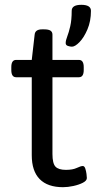

<svg xmlns="http://www.w3.org/2000/svg" viewBox="-20 -772 406 798"><path d="M242 6Q178 6 145 -27.5Q112 -61 112 -127V-451H47Q27 -451 27 -481V-493Q27 -523 47 -523H112L124 -628Q126 -650 155 -650H163Q182 -650 190 -644.5Q198 -639 198 -628V-523H308Q328 -523 328 -493V-481Q328 -451 308 -451H198V-132Q198 -93 210.5 -79.5Q223 -66 254 -66Q282 -66 299 -74Q316 -82 324 -82Q331 -82 334.5 -71.5Q338 -61 339.5 -49Q341 -37 341 -32Q341 -21 324.5 -12.5Q308 -4 285 1Q262 6 242 6ZM279 -578Q272 -578 262.5 -581Q253 -584 253 -593Q253 -604 259.5 -620.5Q266 -637 272 -663Q278 -689 278 -727Q278 -752 318 -752Q358 -752 358 -727Q358 -684 343.5 -650Q329 -616 310.5 -597Q292 -578 279 -578Z"/></svg>

Font: Asap Semi Expanded
Style: Regular
Weight: 400
Width: 6
Designer: Pablo Cosgaya
Foundry: Omnibus-Type
Version: Version 3.001; ttfautohint (v1.8.4.7-5d5b)